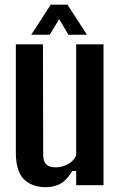

<svg xmlns="http://www.w3.org/2000/svg" viewBox="-20 -789 512 818"><path d="M175.5 8.5Q115 8.5 81.2 -26Q47.5 -60.5 47.5 -139.5V-600H163L164 -129.5Q164 -102 176.8 -89Q189.5 -76 218 -76Q245 -76 269.8 -89.8Q294.5 -103.5 304.5 -127V-600H421V0H304.5V-60.5H287.5Q266.5 -23.5 239.2 -7.5Q212 8.5 175.5 8.5ZM113 -641 196 -769H267.5L350.5 -641H271.5L232 -707.5L192 -641Z"/></svg>

Font: Big Shoulders Text Thin
Style: Bold
Weight: 700
Version: Version 2.002